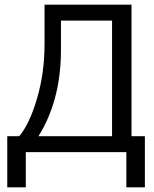

<svg xmlns="http://www.w3.org/2000/svg" viewBox="-20 -649 658 819"><path d="M11 -68H62Q106 -120 138 -229Q170 -338 170 -460V-629H541V-68H598V150H519V0H90V150H11ZM144 -68H458V-561H240V-436Q240 -320 212 -222Q188 -138 144 -68Z"/></svg>

Font: Karmilla
Style: Regular
Weight: 400
Designer: Jonathan Pinhorn
Version: Version 1.000